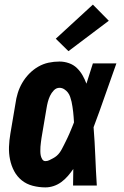

<svg xmlns="http://www.w3.org/2000/svg" viewBox="-20 -805 540 833"><path d="M177 8Q149 8 122 1Q95 -6 74.5 -22.5Q54 -39 41.5 -62.5Q29 -86 23.5 -113Q18 -140 19 -168Q20 -196 25 -225L47 -355Q50 -378 57 -401Q64 -424 76.5 -445.5Q89 -467 106.5 -485Q124 -503 145.5 -515.5Q167 -528 190.5 -533Q214 -538 238 -538Q259 -538 279 -531Q299 -524 313.5 -510Q328 -496 338 -478.5Q348 -461 355 -442Q362 -464 369 -486Q376 -508 383 -530H485Q460 -461 436 -391.5Q412 -322 386 -253Q391 -190 393.5 -126.5Q396 -63 400 0H297Q297 -18 297.5 -36Q298 -54 298 -72Q287 -56 274.5 -41.5Q262 -27 246.5 -15.5Q231 -4 213 2Q195 8 177 8ZM177 -106Q186 -106 194 -110Q202 -114 210.5 -118.5Q219 -123 226 -129Q233 -135 238.5 -142.5Q244 -150 248.5 -158.5Q253 -167 257 -175Q261 -183 265 -191Q269 -199 273 -207.5Q277 -216 280.5 -224Q284 -232 287.5 -240.5Q291 -249 294.5 -257.5Q298 -266 301 -274Q300 -286 299.5 -297Q299 -308 297.5 -319Q296 -330 294.5 -341.5Q293 -353 290.5 -363.5Q288 -374 284.5 -384.5Q281 -395 274.5 -403.5Q268 -412 258.5 -418Q249 -424 238 -424Q224 -424 213.5 -413Q203 -402 197 -389Q191 -376 187.5 -362.5Q184 -349 182 -336L160 -206Q159 -197 157.5 -187.5Q156 -178 155.5 -168.5Q155 -159 155 -149.5Q155 -140 156.5 -131.5Q158 -123 163 -114.5Q168 -106 177 -106ZM277 -583 222 -637 383 -785 452 -715Z"/></svg>

Font: Iosevka Slab Heavy
Style: Italic
Weight: 900
Italic angle: -9°
Monospace: yes
Designer: Belleve Invis
Foundry: Belleve Invis
Version: Version 11.1.0; ttfautohint (v1.8.3)